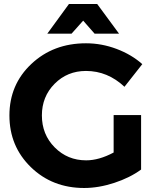

<svg xmlns="http://www.w3.org/2000/svg" viewBox="-20 -927 785 958"><path d="M395 -824 337 -759H216L324 -907H465L574 -759H452ZM547 -166V-353H684V-81Q628 -40 550 -14.5Q472 11 400 11Q241 11 134 -93Q27 -197 27 -351Q27 -505 136.5 -608Q246 -711 409 -711Q487 -711 561.5 -683Q636 -655 690 -607L601 -494Q517 -573 409 -573Q316 -573 252.5 -509Q189 -445 189 -351Q189 -256 253 -191.5Q317 -127 410 -127Q474 -127 547 -166Z"/></svg>

Font: Montserrat-Arabic SemiBold
Style: Regular
Weight: 600
Designer: Mohamed Gaber
Foundry: Kief Type Foundry
Version: Version 5.008;PS 005.008;hotconv 1.0.88;makeotf.lib2.5.64775